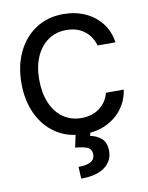

<svg xmlns="http://www.w3.org/2000/svg" viewBox="-86 -615 687 890"><g transform="rotate(-10 257.5 -170.0)"><path d="M274.4 11.7Q198.2 11.7 142.8 -24.7Q87.4 -61 57.4 -124.5Q27.3 -188 27.3 -269.5Q27.3 -353 58.1 -416.7Q88.9 -480.5 144.3 -516.6Q199.7 -552.7 273.4 -552.7Q331.1 -552.7 377.2 -531.5Q423.3 -510.3 452.9 -471.7Q482.4 -433.1 489.3 -381.8H405.3Q398.9 -406.7 382.3 -428.7Q365.7 -450.7 338.6 -464.1Q311.5 -477.5 274.4 -477.5Q225.6 -477.5 189 -452.1Q152.3 -426.8 131.8 -380.6Q111.3 -334.5 111.3 -272.5Q111.3 -209.5 131.3 -162.4Q151.4 -115.2 188.2 -89.4Q225.1 -63.5 274.4 -63.5Q323.7 -63.5 358.9 -89.1Q394 -114.7 405.3 -159.2H489.3Q482.4 -110.8 454.3 -72.3Q426.3 -33.7 380.6 -11Q335 11.7 274.4 11.7ZM235.4 -2.9H304.7L298.8 25.4Q326.7 29.8 349.9 48.8Q373 67.9 373 109.4Q373 155.3 335.2 184.1Q297.4 212.9 223.6 212.9L220.7 157.2Q253.9 157.7 275.9 147.2Q297.9 136.7 297.9 112.3Q297.9 87.9 279.5 78.9Q261.2 69.8 220.7 66.4Z"/></g></svg>

Font: Inter Tight
Style: Regular
Weight: 400
Designer: Rasmus Andersson
Foundry: rsms
Version: Version 3.002